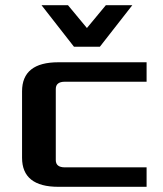

<svg xmlns="http://www.w3.org/2000/svg" viewBox="-20 -720 630 740"><path d="M65 -112V-368Q65 -480 205 -480H545V-405H230Q195 -405 195 -377V-103Q195 -75 230 -75H545V0H205Q65 0 65 -112ZM140 -700H242L315 -612L388 -700H490L365 -540H265Z"/></svg>

Font: Xolonium
Style: Regular
Weight: 400
Designer: Severin Meyer
Version: Version 4.2